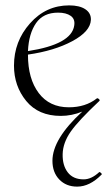

<svg xmlns="http://www.w3.org/2000/svg" viewBox="-20 -419 401 714"><path d="M349 221Q351 220 355.5 224Q360 228 358 230Q314 275 267 275Q226 275 200.5 248.5Q175 222 175 179Q175 98 286 -4Q247 12 206 12Q123 12 77.5 -43.5Q32 -99 32 -175Q32 -265 91.5 -332Q151 -399 237 -399Q276 -399 297.5 -384.5Q319 -370 318 -345Q316 -302 249 -266Q182 -230 84 -216V-215Q84 -126 124 -73Q164 -20 236 -20Q298 -20 340 -53Q343 -55 347.5 -51Q352 -47 350 -44Q272 29 243 70.5Q214 112 213 154Q212 196 232 222Q252 248 291 248Q320 248 349 221ZM196 -372Q141 -372 114 -333Q87 -294 84 -229Q246 -254 256 -324Q260 -348 243 -360Q226 -372 196 -372Z"/></svg>

Font: Cormorant Upright Light
Style: Regular
Weight: 300
Designer: Christian Thalmann (Catharsis Fonts)
Foundry: Catharsis Fonts
Version: Version 3.302;PS 003.302;hotconv 1.0.88;makeotf.lib2.5.64775